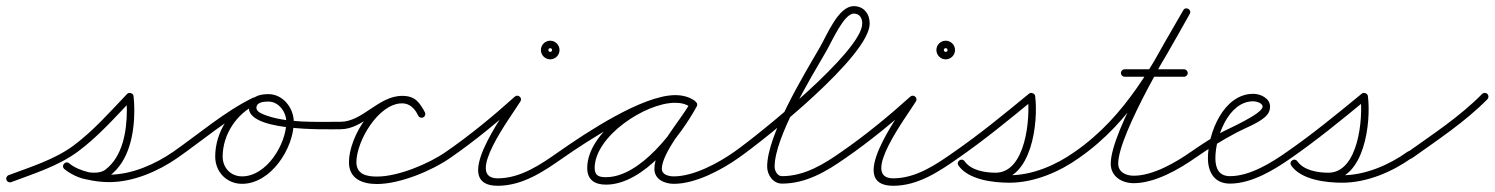

<svg xmlns="http://www.w3.org/2000/svg" viewBox="-32 -575 4811 618"><path d="M4.2 11.2C4.2 11.2 4.2 11.2 4.2 11.2C77.1 -16.2 156.1 -40.6 219.1 -87.4C284.1 -135.5 338.9 -197.9 394.7 -256.2C397.9 -259.6 392.5 -263.6 386.4 -265.7C380.4 -267.8 373.6 -267.9 374.1 -263.3C375.5 -248.8 376.3 -234.6 376.3 -220C376.3 -154 363.2 -70.9 306.8 -28.6C296.9 -21.2 282.9 -19.1 270.8 -19.1C241.7 -19.1 213 -31.4 190.5 -49.4C184.3 -54.3 177.4 -52.2 173.7 -47.6C169.9 -42.9 169.2 -35.8 175.4 -30.7C212.5 -0.1 273 11.2 319.8 11.2C396.7 11.2 477.3 -23.7 539.8 -67.1C545.3 -70.9 546.6 -78.4 542.9 -83.8C539.1 -89.3 531.6 -90.6 526.2 -86.9C467.7 -46.3 391.7 -12.8 319.8 -12.8C278.9 -12.8 223.3 -22.3 190.6 -49.3C184.5 -54.3 177.6 -52.1 173.8 -47.4C170 -42.7 169.3 -35.5 175.5 -30.6C202.3 -9.3 236.2 4.9 270.8 4.9C288.2 4.9 307 1.2 321.2 -9.4C384.2 -56.7 400.3 -145.9 400.3 -220C400.3 -235.4 399.5 -250.4 397.9 -265.7C397.5 -270.3 393.9 -273.8 389.7 -275.2C385.5 -276.7 380.5 -276.1 377.3 -272.8C322.5 -215.5 268.7 -154 204.9 -106.6C143.7 -61.3 66.5 -37.8 -4.2 -11.2C-10.4 -8.9 -13.6 -2 -11.2 4.2C-8.9 10.4 -2 13.6 4.2 11.2Z M523.2 -70.1C527 -64.7 534.4 -63.4 539.9 -67.2C621.6 -124.2 703.3 -195 792.6 -238.7C798.6 -241.6 801.1 -248.8 798.2 -254.7C795.2 -260.7 788.1 -263.2 782.1 -260.3C782.1 -260.3 782.1 -260.3 782.1 -260.3C691.5 -216 609 -144.7 526.1 -86.8C520.7 -83 519.4 -75.6 523.2 -70.1ZM798.3 -254.5C795.5 -260.5 788.3 -263.1 782.3 -260.4C710.5 -227.1 660.7 -150.4 660.7 -71.2C660.7 -21.8 697.3 16.7 747.2 16.7C840.2 16.7 913.6 -98.2 913.6 -182.5C913.6 -227.5 878.9 -272 832 -272C808.8 -272 780.4 -266.9 771.7 -242C771.7 -242 771.7 -242 771.7 -242C771.7 -242 771.7 -242 771.7 -242C738.5 -149.1 1024.8 -159 1064 -159C1070.6 -159 1076 -164.4 1076 -171C1076 -177.6 1070.6 -183 1064 -183C989 -183.1 886.7 -177.7 816.1 -206.8C804.7 -211.5 789 -219.2 794.3 -234C794.3 -234 794.3 -234 794.3 -234C794.3 -234 794.3 -234 794.3 -234C798.9 -247.1 820.6 -248 832 -248C865.5 -248 889.6 -214.2 889.6 -182.5C889.6 -111.7 826.5 -7.3 747.2 -7.3C710.5 -7.3 684.7 -34.9 684.7 -71.2C684.7 -141.1 729 -209.2 792.4 -238.6C798.4 -241.4 801 -248.5 798.3 -254.5Z M1052 -171C1052 -164.4 1057.4 -159 1064 -159C1138.7 -159 1189.7 -242.4 1262.3 -242.4C1287.7 -242.4 1303.9 -224.3 1314.2 -202.8C1317 -196.8 1324.2 -194.3 1330.2 -197.2C1336.2 -200 1338.7 -207.2 1335.8 -213.2C1335.8 -213.2 1335.8 -213.2 1335.8 -213.2C1321.4 -243.2 1297.2 -266.4 1262.3 -266.4C1186.4 -266.4 1135.1 -183 1064 -183C1057.4 -183 1052 -177.6 1052 -171ZM1335.5 -213.8C1335.5 -213.8 1335.5 -213.8 1335.5 -213.8C1317.7 -246.1 1304.5 -266.4 1262.3 -266.4C1172.7 -266.4 1091.2 -135 1091.2 -53C1091.2 0.7 1134.2 17.3 1181.4 17.3C1255.3 17.3 1358.5 -25.6 1417.9 -67.2C1423.3 -71 1424.6 -78.5 1420.8 -83.9C1417 -89.3 1409.5 -90.6 1404.1 -86.8C1348.8 -48.1 1250.3 -6.7 1181.4 -6.7C1148 -6.7 1115.2 -13.7 1115.2 -53C1115.2 -121.2 1186.7 -242.4 1262.3 -242.4C1295 -242.4 1301.2 -226.4 1314.5 -202.2C1317.7 -196.4 1325 -194.3 1330.8 -197.5C1336.6 -200.7 1338.7 -208 1335.5 -213.8Z M1401.1 -70.2C1404.9 -64.7 1412.4 -63.4 1417.8 -67.1C1495.3 -120.6 1571.1 -183.1 1641 -246.1C1646.1 -250.7 1643.4 -257.4 1638.4 -261.5C1633.5 -265.6 1626.4 -267.1 1622.8 -261.3C1586.3 -202 1416.9 23 1570 23C1649.6 23 1718.2 -23 1780.9 -67.2C1786.3 -71 1787.6 -78.5 1783.8 -83.9C1780 -89.3 1772.5 -90.6 1767.1 -86.8C1708.9 -45.9 1644 -1 1570 -1C1462.1 -1 1613.3 -200.1 1643.2 -248.7C1646.8 -254.6 1644.8 -260.7 1640.6 -264.1C1636.4 -267.6 1630.1 -268.5 1625 -263.9C1555.8 -201.6 1480.9 -139.8 1404.2 -86.9C1398.7 -83.1 1397.4 -75.6 1401.1 -70.2ZM1745 -414C1745 -410.6 1742.4 -408 1739 -408C1735.6 -408 1733 -410.6 1733 -414C1733 -417.4 1735.6 -420 1739 -420C1742.4 -420 1745 -417.4 1745 -414ZM1709 -414C1709 -397.5 1722.5 -384 1739 -384C1755.5 -384 1769 -397.5 1769 -414C1769 -430.5 1755.5 -444 1739 -444C1722.5 -444 1709 -430.5 1709 -414Z M1764.2 -70.1C1768 -64.7 1775.4 -63.4 1780.9 -67.2C1856.9 -120.2 2047.5 -244.8 2141.6 -244.8C2158.5 -244.8 2176.1 -241.2 2190 -231.2C2196.2 -226.8 2202.8 -229.9 2206.1 -235.1C2209.5 -240.3 2209.6 -247.6 2203 -251.4C2182.1 -263.5 2165.1 -268.1 2140.3 -268.1C2032.1 -268.1 1858.1 -150.4 1858.1 -34.2C1858.1 4.5 1883 19.3 1918.7 19.3C2039.8 19.3 2158.2 -136.7 2210.5 -232.2C2214.4 -239.3 2211 -245.6 2205.8 -248.5C2200.5 -251.4 2193.3 -250.8 2189.5 -243.8C2156.3 -183.3 2074.3 -98.5 2074.3 -31.6C2074.3 2.7 2107.4 16.7 2137 16.7C2206.7 16.7 2290.3 -27.9 2345.9 -67.2C2351.3 -71 2352.6 -78.5 2348.8 -83.9C2345 -89.3 2337.5 -90.6 2332.1 -86.8C2332.1 -86.8 2332.1 -86.8 2332.1 -86.8C2280.7 -50.5 2201.4 -7.3 2137 -7.3C2121.6 -7.3 2098.3 -12 2098.3 -31.6C2098.3 -83.4 2182 -180.2 2210.5 -232.2C2214.4 -239.2 2211 -245.6 2205.8 -248.5C2200.5 -251.4 2193.3 -250.8 2189.5 -243.8C2142.1 -157.2 2029.1 -4.7 1918.7 -4.7C1896.2 -4.7 1882.1 -9.2 1882.1 -34.2C1882.1 -136.6 2045.8 -244.1 2140.3 -244.1C2161 -244.1 2173.8 -240.6 2191 -230.6C2197.6 -226.8 2203.9 -229.6 2207.1 -234.5C2210.2 -239.4 2210.2 -246.3 2204 -250.8C2185.9 -263.7 2163.6 -268.8 2141.6 -268.8C2035.2 -268.8 1852 -146.1 1767.1 -86.8C1761.7 -83 1760.4 -75.6 1764.2 -70.1Z M2329.2 -70.1C2333 -64.7 2340.5 -63.4 2345.9 -67.2C2432.3 -127.7 2767.3 -395.7 2767.3 -499.1C2767.3 -530.3 2748.6 -555.2 2716 -555.2C2666.3 -555.2 2630.2 -462.6 2606.6 -422C2553.9 -331.4 2437.3 -139.6 2437.3 -38.6C2437.3 -12 2456.3 16 2485 16C2562.8 16 2629.2 -23.7 2690.9 -67.2C2696.3 -71 2697.6 -78.5 2693.8 -83.9C2690 -89.3 2682.5 -90.6 2677.1 -86.8C2619.7 -46.4 2557.4 -8 2485 -8C2469.9 -8 2461.3 -25.5 2461.3 -38.6C2461.3 -133 2577.6 -324.3 2627.4 -410C2645.2 -440.6 2684.4 -531.2 2716 -531.2C2735.2 -531.2 2743.3 -516.9 2743.3 -499.1C2743.3 -410.1 2409.5 -141 2332.1 -86.8C2326.7 -83 2325.4 -75.5 2329.2 -70.1Z M2674.1 -70.2C2677.9 -64.7 2685.4 -63.4 2690.8 -67.1C2768.3 -120.6 2844.1 -183.1 2914 -246.1C2919.1 -250.7 2916.4 -257.4 2911.4 -261.5C2906.5 -265.6 2899.4 -267.1 2895.8 -261.3C2859.3 -202 2689.9 23 2843 23C2922.6 23 2991.2 -23 3053.9 -67.2C3059.3 -71 3060.6 -78.5 3056.8 -83.9C3053 -89.3 3045.5 -90.6 3040.1 -86.8C2981.9 -45.9 2917 -1 2843 -1C2735.1 -1 2886.3 -200.1 2916.2 -248.7C2919.8 -254.6 2917.8 -260.7 2913.6 -264.1C2909.4 -267.6 2903.1 -268.5 2898 -263.9C2828.8 -201.6 2753.9 -139.8 2677.2 -86.9C2671.7 -83.1 2670.4 -75.6 2674.1 -70.2ZM3018 -414C3018 -410.6 3015.4 -408 3012 -408C3008.6 -408 3006 -410.6 3006 -414C3006 -417.4 3008.6 -420 3012 -420C3015.4 -420 3018 -417.4 3018 -414ZM2982 -414C2982 -397.5 2995.5 -384 3012 -384C3028.5 -384 3042 -397.5 3042 -414C3042 -430.5 3028.5 -444 3012 -444C2995.5 -444 2982 -430.5 2982 -414Z M3053.8 -67.1C3053.8 -67.1 3053.8 -67.1 3053.8 -67.1C3137.3 -125.1 3217.2 -190.6 3295.6 -255.2C3298.8 -257.8 3293.7 -261.8 3287.9 -264.1C3282.1 -266.5 3275.6 -267.1 3276.1 -263C3284.8 -194.4 3269.6 -19.1 3172.8 -19.1C3139.1 -19.1 3093.7 -26.2 3072.8 -55.9C3068.2 -62.4 3061 -62.3 3056.1 -58.8C3051.2 -55.4 3048.6 -48.6 3053.2 -42.1C3085.7 4.2 3165.6 13.1 3217.5 13.1C3296.7 13.1 3378.1 -21.6 3442 -67.2C3447.4 -71.1 3448.6 -78.6 3444.8 -84C3440.9 -89.4 3433.4 -90.6 3428 -86.8C3428 -86.8 3428 -86.8 3428 -86.8C3368.3 -44.1 3291.7 -10.9 3217.5 -10.9C3174.8 -10.9 3099.9 -17.4 3072.8 -55.9C3068.2 -62.4 3061 -62.3 3056.1 -58.8C3051.2 -55.4 3048.6 -48.6 3053.2 -42.1C3079 -5.4 3130.6 4.9 3172.8 4.9C3288.9 4.9 3310.7 -180.9 3299.9 -266C3299.4 -270.1 3296.1 -273.3 3292.1 -274.9C3288.2 -276.5 3283.6 -276.4 3280.4 -273.7C3202.5 -209.6 3123.1 -144.4 3040.2 -86.9C3034.7 -83.1 3033.4 -75.6 3037.1 -70.2C3040.9 -64.7 3048.4 -63.4 3053.8 -67.1Z M3441.9 -67.2C3441.9 -67.2 3441.9 -67.2 3441.9 -67.2C3611.5 -185.6 3697.8 -353.9 3797.4 -530.1C3801.4 -537.1 3798.1 -543.5 3792.9 -546.4C3787.7 -549.4 3780.5 -548.9 3776.6 -541.9C3724.3 -449.6 3543.2 -152.6 3543.2 -48.3C3543.2 -6.5 3579.1 14.6 3617.3 14.6C3684.9 14.6 3762.3 -29.6 3815.9 -67.2C3821.3 -71 3822.6 -78.5 3818.8 -83.9C3815 -89.3 3807.5 -90.6 3802.1 -86.8C3802.1 -86.8 3802.1 -86.8 3802.1 -86.8C3752.9 -52.4 3679.5 -9.4 3617.3 -9.4C3592.7 -9.4 3567.2 -20.3 3567.2 -48.3C3567.2 -144.7 3748.7 -444 3797.4 -530.1C3801.4 -537.1 3798.1 -543.5 3792.9 -546.4C3787.7 -549.4 3780.5 -548.9 3776.6 -541.9C3678.8 -369.2 3594.5 -202.9 3428.1 -86.8C3422.7 -83 3421.4 -75.6 3425.2 -70.1C3429 -64.7 3436.4 -63.4 3441.9 -67.2ZM3588 -328C3588 -328 3588 -328 3588 -328C3651.7 -328 3715.3 -328 3779 -328C3785.6 -328 3791 -333.4 3791 -340C3791 -346.6 3785.6 -352 3779 -352C3779 -352 3779 -352 3779 -352C3715.3 -352 3651.7 -352 3588 -352C3581.4 -352 3576 -346.6 3576 -340C3576 -333.4 3581.4 -328 3588 -328Z M3815.9 -67.2C3815.9 -67.2 3815.9 -67.2 3815.9 -67.2C3858.7 -97 3903 -124.5 3949.2 -148.8C3977.9 -163.9 4015.6 -177.1 4040.1 -198.6C4050.1 -207.4 4056 -218.4 4056 -232C4056 -258.8 4025.1 -273 4002 -273C3906.2 -273 3856 -146.6 3856 -66C3856 -20.5 3877.1 16 3927 16C3996.9 16 4070 -28.5 4124.9 -67.2C4130.3 -71 4131.6 -78.5 4127.8 -83.9C4124 -89.3 4116.5 -90.6 4111.1 -86.8C4060.6 -51.3 3991.4 -8 3927 -8C3890.9 -8 3880 -33.9 3880 -66C3880 -132.3 3921.2 -249 4002 -249C4010.7 -249 4032 -243.7 4032 -232C4032 -207.9 3916.8 -158.9 3896.6 -147.2C3864.2 -128.5 3832.8 -108.2 3802.1 -86.8C3796.7 -83 3795.4 -75.6 3799.2 -70.1C3803 -64.7 3810.4 -63.4 3815.9 -67.2Z M4124.8 -67.1C4124.8 -67.1 4124.8 -67.1 4124.8 -67.1C4208.3 -125.1 4288.2 -190.6 4366.6 -255.2C4369.8 -257.8 4364.7 -261.8 4358.9 -264.1C4353.1 -266.5 4346.6 -267.1 4347.1 -263C4355.8 -194.4 4340.6 -19.1 4243.8 -19.1C4210.1 -19.1 4164.7 -26.2 4143.8 -55.9C4139.2 -62.4 4132 -62.3 4127.1 -58.8C4122.2 -55.4 4119.6 -48.6 4124.2 -42.1C4156.7 4.2 4236.6 13.1 4288.5 13.1C4367.7 13.1 4449.1 -21.6 4513 -67.2C4518.4 -71.1 4519.6 -78.6 4515.8 -84C4511.9 -89.4 4504.4 -90.6 4499 -86.8C4499 -86.8 4499 -86.8 4499 -86.8C4439.3 -44.1 4362.7 -10.9 4288.5 -10.9C4245.8 -10.9 4170.9 -17.4 4143.8 -55.9C4139.2 -62.4 4132 -62.3 4127.1 -58.8C4122.2 -55.4 4119.6 -48.6 4124.2 -42.1C4150 -5.4 4201.6 4.9 4243.8 4.9C4359.9 4.9 4381.7 -180.9 4370.9 -266C4370.4 -270.1 4367.1 -273.3 4363.1 -274.9C4359.2 -276.5 4354.6 -276.4 4351.4 -273.7C4273.5 -209.6 4194.1 -144.4 4111.2 -86.9C4105.7 -83.1 4104.4 -75.6 4108.1 -70.2C4111.9 -64.7 4119.4 -63.4 4124.8 -67.1Z M4496.2 -68.7C4500.1 -63.3 4507.5 -62 4513 -65.9C4595.7 -124.7 4684.2 -183.1 4755.6 -255.6C4760.2 -260.3 4760.1 -267.9 4755.4 -272.6C4750.7 -277.2 4743.1 -277.1 4738.4 -272.4C4738.4 -272.4 4738.4 -272.4 4738.4 -272.4C4668.1 -200.9 4580.6 -143.4 4499 -85.4C4493.6 -81.6 4492.4 -74.1 4496.2 -68.7Z"/></svg>

Font: FRB American Cursive Guidelines Arrows Light
Style: Italic
Weight: 300
Italic angle: -25°
Version: Version 2.0;Modular Font Editor K font №1